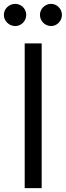

<svg xmlns="http://www.w3.org/2000/svg" viewBox="-53 -975 341 995"><path d="M26 -840C57 -840 83 -866 83 -898C83 -929 57 -955 26 -955C-6 -955 -33 -929 -33 -898C-33 -866 -6 -840 26 -840ZM212 -840C242 -840 268 -866 268 -898C268 -929 242 -955 212 -955C180 -955 154 -929 154 -898C154 -866 180 -840 212 -840ZM75 -750V0H163V-750Z"/></svg>

Font: Oakes
Style: Regular
Weight: 400
Designer: Samuel Oakes
Foundry: Samuel Oakes
Version: Version 1.003;PS 001.003;hotconv 1.0.88;makeotf.lib2.5.64775